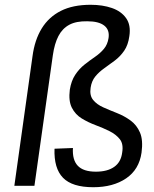

<svg xmlns="http://www.w3.org/2000/svg" viewBox="-20 -777 646 803"><path d="M370 6Q282 6 243.5 -33.5Q205 -73 208 -155L285 -158Q282 -108 305.5 -83.5Q329 -59 381 -59Q429 -59 457.5 -79Q486 -99 491 -139Q497 -175 481 -195Q465 -215 438 -228.5Q411 -242 380 -253.5Q349 -265 322 -281.5Q295 -298 280.5 -326.5Q266 -355 272 -402Q278 -439 294.5 -464Q311 -489 333 -506.5Q355 -524 377 -539Q399 -554 414.5 -572.5Q430 -591 434 -618Q439 -652 416 -670Q393 -688 345 -688Q299 -689 270 -673.5Q241 -658 224.5 -626.5Q208 -595 201 -546L124 0H40L116 -542Q125 -610 154.5 -658Q184 -706 234.5 -731.5Q285 -757 359 -757Q409 -757 448 -743.5Q487 -730 507.5 -701Q528 -672 521 -626Q516 -589 499.5 -565Q483 -541 460.5 -524Q438 -507 416 -491.5Q394 -476 378.5 -457Q363 -438 359 -410Q354 -378 369.5 -359Q385 -340 412 -328Q439 -316 469.5 -304Q500 -292 526 -273Q552 -254 565.5 -222.5Q579 -191 572 -139Q562 -68 507.5 -31Q453 6 370 6Z"/></svg>

Font: Pathway Extreme SemiCondensed
Style: Italic
Weight: 400
Width: 4
Italic angle: -8°
Version: Version 1.001;gftools[0.9.26]